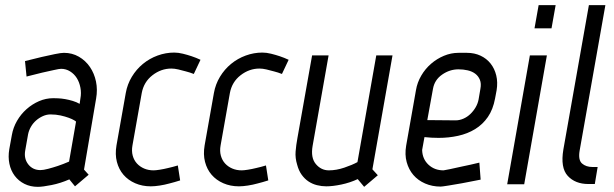

<svg xmlns="http://www.w3.org/2000/svg" viewBox="-20 -715 2384 745"><path d="M275 -243Q275 -244 267.5 -248.5Q260 -253 246.5 -258Q233 -263 215 -267Q197 -271 176 -271Q161 -271 146.5 -264.5Q132 -258 120 -247.5Q108 -237 100 -223Q92 -209 89 -194L78 -132Q72 -100 89.5 -77.5Q107 -55 137 -55Q148 -55 167 -60Q186 -65 204 -71Q225 -78 248 -88ZM306 -57 324 -37 271 8 249 -19Q215 -4 180 3Q145 10 127 10Q98 10 75 -1.5Q52 -13 37 -33Q22 -53 16.5 -79.5Q11 -106 16 -136L26 -191Q31 -220 46 -246Q61 -272 83 -291.5Q105 -311 131.5 -322.5Q158 -334 187 -334Q193 -334 205.5 -333.5Q218 -333 232.5 -330.5Q247 -328 262 -323.5Q277 -319 289 -312L292 -333Q296 -354 292 -375Q288 -396 278 -412Q268 -428 252 -438Q236 -448 217 -448Q210 -448 188 -443Q166 -438 143 -433Q116 -426 83 -418L77 -478Q112 -487 142 -494Q168 -500 192.5 -505Q217 -510 228 -510Q260 -510 286 -495Q312 -480 329 -455Q346 -430 352.5 -398.5Q359 -367 353 -333Z M494 -151Q490 -129 495 -111Q500 -93 511.5 -80.5Q523 -68 539.5 -61Q556 -54 576 -54Q584 -54 600 -56.5Q616 -59 632 -63Q650 -67 670 -73L679 -15Q657 -8 637 -3Q619 2 599.5 5Q580 8 565 8Q532 8 504.5 -4Q477 -16 459 -37Q441 -58 433.5 -87Q426 -116 432 -151L468 -354Q474 -388 491.5 -417Q509 -446 534.5 -467Q560 -488 591.5 -499.5Q623 -511 656 -511Q672 -511 690 -506.5Q708 -502 723 -497Q741 -491 758 -483L732 -428Q717 -434 701 -438Q687 -442 672 -445.5Q657 -449 645 -449Q605 -449 571.5 -423Q538 -397 530 -354Z M836 -151Q832 -129 837 -111Q842 -93 853.5 -80.5Q865 -68 881.5 -61Q898 -54 918 -54Q926 -54 942 -56.5Q958 -59 974 -63Q992 -67 1012 -73L1021 -15Q999 -8 979 -3Q961 2 941.5 5Q922 8 907 8Q874 8 846.5 -4Q819 -16 801 -37Q783 -58 775.5 -87Q768 -116 774 -151L810 -354Q816 -388 833.5 -417Q851 -446 876.5 -467Q902 -488 933.5 -499.5Q965 -511 998 -511Q1014 -511 1032 -506.5Q1050 -502 1065 -497Q1083 -491 1100 -483L1074 -428Q1059 -434 1043 -438Q1029 -442 1014 -445.5Q999 -449 987 -449Q947 -449 913.5 -423Q880 -397 872 -354Z M1133 -76Q1125 -102 1127 -127Q1129 -152 1134 -179L1191 -500H1255L1193 -149Q1185 -103 1205.5 -78.5Q1226 -54 1256 -54Q1285 -54 1316 -64.5Q1347 -75 1367 -86L1440 -500H1503L1425 -58L1446 -35L1393 10L1368 -20Q1338 -6 1304.5 1Q1271 8 1246 8Q1228 8 1210 3.5Q1192 -1 1177 -11Q1162 -21 1150.5 -37Q1139 -53 1133 -76Z M1748 -248Q1763 -248 1778 -254.5Q1793 -261 1805 -272.5Q1817 -284 1825.5 -298.5Q1834 -313 1837 -329L1844 -370Q1848 -391 1842 -405.5Q1836 -420 1824 -429Q1812 -438 1795 -442Q1778 -446 1759 -446Q1725 -446 1695.5 -425.5Q1666 -405 1660 -370L1638 -249ZM1594 -365Q1599 -395 1614.5 -421.5Q1630 -448 1652.5 -467.5Q1675 -487 1702.5 -498.5Q1730 -510 1759 -510H1792Q1821 -510 1844.5 -499Q1868 -488 1883.5 -468.5Q1899 -449 1905.5 -422.5Q1912 -396 1907 -365L1901 -333Q1893 -290 1873 -261Q1853 -232 1823.5 -214Q1794 -196 1757.5 -188Q1721 -180 1682 -180Q1654 -180 1627 -183L1618 -133Q1619 -98 1642.5 -76Q1666 -54 1701 -54Q1703 -54 1725 -58.5Q1747 -63 1773 -69Q1803 -75 1840 -84L1845 -18Q1806 -10 1773 -4Q1745 1 1720 5Q1695 9 1690 9Q1657 9 1629.5 -3Q1602 -15 1584 -36Q1566 -57 1558 -86Q1550 -115 1556 -150Z M2070 -695H2136L2120 -605H2054ZM2036 -500H2102L2014 0H1948Z M2265 -695H2329L2229 -130Q2223 -94 2238.5 -80.5Q2254 -67 2279 -67H2299L2288 -1H2263Q2212 -1 2183 -32.5Q2154 -64 2166 -135Z"/></svg>

Font: Marvel
Style: Bold Italic
Weight: 700
Italic angle: -12°
Designer: Carolina Trebol
Foundry: Carolina Trebol
Version: Version 1.001